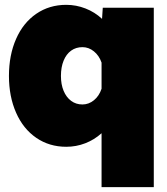

<svg xmlns="http://www.w3.org/2000/svg" viewBox="-20 -595 690 794"><path d="M402 -517 405 -563H616V179H400V-44Q370 -17 332.5 -2.5Q295 12 254 12Q184 12 130 -25Q76 -62 46.5 -129Q17 -196 17 -281Q17 -367 46.5 -434Q76 -501 130 -538Q184 -575 254 -575Q295 -575 333.5 -560Q372 -545 402 -517ZM321 -163Q347 -163 368.5 -180.5Q390 -198 400 -228V-336Q390 -365 368.5 -382.5Q347 -400 321 -400Q294 -400 274 -385.5Q254 -371 243 -344Q232 -317 232 -281Q232 -246 243 -219.5Q254 -193 274 -178Q294 -163 321 -163Z"/></svg>

Font: Azeret Mono Black
Style: Regular
Weight: 900
Designer: Martin Vácha
Foundry: Displaay
Version: Version 1.000; Glyphs 3.0.3, build 3074